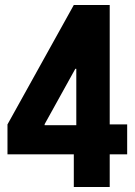

<svg xmlns="http://www.w3.org/2000/svg" viewBox="-20 -750 540 770"><path d="M276 0V-131H10V-251L276 -730H420V-251H490V-131H420V0ZM159 -248H286V-474H282L159 -252Z"/></svg>

Font: M PLUS Code Latin
Style: Bold
Weight: 700
Designer: Coji Morishita
Foundry: UNDERFOREST DESIGN
Version: Version 1.002; ttfautohint (v1.8.3)